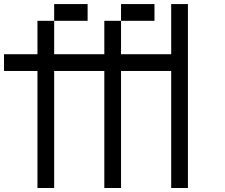

<svg xmlns="http://www.w3.org/2000/svg" viewBox="-20 -937 1123 957"><path d="M750 -916.7V-833.3H583.3V-916.7ZM0 -583.3V-666.7H166.7V-833.3H250V-666.7H500V-833.3H583.3V-666.7H833.3V-916.7H916.7V0H833.3V-583.3H583.3V0H500V-583.3H250V0H166.7V-583.3ZM250 -916.7H416.7V-833.3H250Z"/></svg>

Font: Galmuri11 Regular
Style: Regular
Weight: 400
Designer: Minseo Lee (Quiple)
Version: Version 2.356;hotconv 1.1.0;makeotfexe 2.6.0 DEVELOPMENT